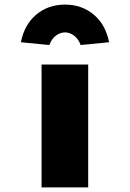

<svg xmlns="http://www.w3.org/2000/svg" viewBox="-20 -816 564 836"><path d="M161 0V-535H364V0ZM195 -620 71 -632Q86 -709 138 -752.5Q190 -796 263 -796Q336 -796 388 -752.5Q440 -709 455 -632L331 -620Q322 -646 303 -660.5Q284 -675 263 -675Q242 -675 223 -660.5Q204 -646 195 -620Z"/></svg>

Font: Lexend Peta Black
Style: Regular
Weight: 900
Version: Version 1.007